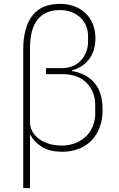

<svg xmlns="http://www.w3.org/2000/svg" viewBox="-20 -772 613 992"><path d="M100 -515Q100 -629 146.5 -690.5Q193 -752 291 -752Q330 -752 363 -740Q396 -728 420.5 -705Q445 -682 459 -649Q473 -616 473 -574Q473 -539 463.5 -511Q454 -483 437.5 -462.5Q421 -442 399 -428.5Q377 -415 352 -409V-405Q425 -393 467.5 -344.5Q510 -296 510 -204Q510 -156 495.5 -116Q481 -76 454 -47.5Q427 -19 388.5 -3.5Q350 12 302 12Q236 12 195.5 -14Q155 -40 138 -74H135V200H100ZM218 -420H299Q331 -420 356 -430.5Q381 -441 398.5 -460Q416 -479 425.5 -504Q435 -529 435 -558V-585Q435 -615 424.5 -639.5Q414 -664 394.5 -682Q375 -700 348.5 -710Q322 -720 290 -720Q135 -720 135 -522V-142Q135 -114 148 -91.5Q161 -69 183.5 -53Q206 -37 235 -28.5Q264 -20 297 -20Q340 -20 373 -34Q406 -48 428 -71Q450 -94 461 -123.5Q472 -153 472 -184V-226Q472 -300 427 -344.5Q382 -389 301 -389H218Z"/></svg>

Font: IBM Plex Sans ExtLt
Style: Regular
Weight: 200
Designer: Mike Abbink, Paul van der Laan, Pieter van Rosmalen
Foundry: Bold Monday
Version: Version 3.005